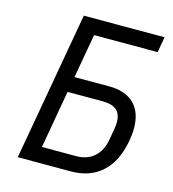

<svg xmlns="http://www.w3.org/2000/svg" viewBox="-108 -815 816 905"><g transform="rotate(15 300.0 -362.5)"><path d="M189.5 -725H583.5L570 -649H260L222 -434H391.5Q470.5 -434 513 -392.5Q555.5 -351 555.5 -272.5Q555.5 -244 549.5 -211Q531.5 -108.5 472.8 -54.2Q414 0 320 0H61.5ZM457.5 -193 467 -247Q470 -265 470 -280Q470 -320.5 447.5 -339.2Q425 -358 381 -358H208.5L159 -76H326.5Q378 -76 412.8 -105.5Q447.5 -135 457.5 -193Z"/></g></svg>

Font: JuliaMono
Style: Italic
Weight: 400
Italic angle: -9°
Monospace: yes
Designer: cormullion
Foundry: corm
Version: Version 0.057; ttfautohint (v1.8.4)